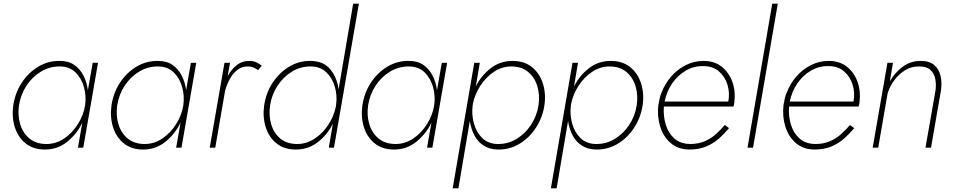

<svg xmlns="http://www.w3.org/2000/svg" viewBox="-20 -800 5169 1040"><path d="M52 -230Q43 -167 60 -112Q77 -57 118.5 -23.5Q160 10 224 10Q292 10 344.5 -32.5Q397 -75 426 -136L402 0H431L511 -460H482L456 -311Q451 -353 433 -389Q415 -425 383.5 -447.5Q352 -470 304 -470Q240 -471 186.5 -438.5Q133 -406 97.5 -351.5Q62 -297 52 -230ZM83 -230Q92 -288 123.5 -336Q155 -384 202.5 -412.5Q250 -441 306 -440Q358 -439 390 -407Q422 -375 435 -327Q448 -279 441 -230Q433 -178 403 -129.5Q373 -81 328.5 -50.5Q284 -20 232 -20Q176 -20 140 -49.5Q104 -79 89.5 -127Q75 -175 83 -230Z M584 -230Q575 -167 592 -112Q609 -57 650.5 -23.5Q692 10 756 10Q824 10 876.5 -32.5Q929 -75 958 -136L934 0H963L1043 -460H1014L988 -311Q983 -353 965 -389Q947 -425 915.5 -447.5Q884 -470 836 -470Q772 -471 718.5 -438.5Q665 -406 629.5 -351.5Q594 -297 584 -230ZM615 -230Q624 -288 655.5 -336Q687 -384 734.5 -412.5Q782 -441 838 -440Q890 -439 922 -407Q954 -375 967 -327Q980 -279 973 -230Q965 -178 935 -129.5Q905 -81 860.5 -50.5Q816 -20 764 -20Q708 -20 672 -49.5Q636 -79 621.5 -127Q607 -175 615 -230Z M1378 -420 1398 -444Q1384 -455 1368 -462.5Q1352 -470 1334 -470Q1292 -471 1262 -447Q1232 -423 1213 -387L1226 -460H1196L1116 0H1146L1199 -307Q1208 -341 1224.5 -371.5Q1241 -402 1266 -421.5Q1291 -441 1325 -440Q1340 -440 1353 -434.5Q1366 -429 1378 -420Z M1411 -230Q1402 -167 1419 -112Q1436 -57 1477.5 -23.5Q1519 10 1583 10Q1650 10 1702 -30.5Q1754 -71 1783 -130L1761 0H1789L1924 -780H1893L1814 -316Q1806 -379 1769.5 -424Q1733 -469 1663 -470Q1599 -471 1545.5 -438.5Q1492 -406 1456.5 -351.5Q1421 -297 1411 -230ZM1443 -230Q1452 -288 1483.5 -336Q1515 -384 1562 -412.5Q1609 -441 1665 -440Q1716 -439 1748 -408Q1780 -377 1793.5 -330.5Q1807 -284 1801 -236L1798 -217Q1787 -167 1757 -122Q1727 -77 1683.5 -48.5Q1640 -20 1590 -20Q1534 -20 1498.5 -49.5Q1463 -79 1449 -127Q1435 -175 1443 -230Z M1943 -230Q1934 -167 1951 -112Q1968 -57 2009.5 -23.5Q2051 10 2115 10Q2183 10 2235.5 -32.5Q2288 -75 2317 -136L2293 0H2322L2402 -460H2373L2347 -311Q2342 -353 2324 -389Q2306 -425 2274.5 -447.5Q2243 -470 2195 -470Q2131 -471 2077.5 -438.5Q2024 -406 1988.5 -351.5Q1953 -297 1943 -230ZM1974 -230Q1983 -288 2014.5 -336Q2046 -384 2093.5 -412.5Q2141 -441 2197 -440Q2249 -439 2281 -407Q2313 -375 2326 -327Q2339 -279 2332 -230Q2324 -178 2294 -129.5Q2264 -81 2219.5 -50.5Q2175 -20 2123 -20Q2067 -20 2031 -49.5Q1995 -79 1980.5 -127Q1966 -175 1974 -230Z M2929 -230Q2938 -293 2920.5 -348Q2903 -403 2861.5 -436.5Q2820 -470 2756 -470Q2689 -470 2637.5 -430Q2586 -390 2557 -331L2579 -460H2549L2432 220H2463L2525 -145Q2531 -103 2549 -68Q2567 -33 2599 -12Q2631 9 2677 10Q2741 11 2794.5 -21.5Q2848 -54 2883.5 -109Q2919 -164 2929 -230ZM2897 -230Q2888 -172 2856.5 -124Q2825 -76 2778 -47.5Q2731 -19 2675 -20Q2624 -21 2592 -52.5Q2560 -84 2547 -131.5Q2534 -179 2540 -227L2542 -240Q2553 -291 2582.5 -336.5Q2612 -382 2655.5 -411Q2699 -440 2749 -440Q2805 -440 2840.5 -410.5Q2876 -381 2890.5 -333Q2905 -285 2897 -230Z M3461 -230Q3470 -293 3452.5 -348Q3435 -403 3393.5 -436.5Q3352 -470 3288 -470Q3221 -470 3169.5 -430Q3118 -390 3089 -331L3111 -460H3081L2964 220H2995L3057 -145Q3063 -103 3081 -68Q3099 -33 3131 -12Q3163 9 3209 10Q3273 11 3326.5 -21.5Q3380 -54 3415.5 -109Q3451 -164 3461 -230ZM3429 -230Q3420 -172 3388.5 -124Q3357 -76 3310 -47.5Q3263 -19 3207 -20Q3156 -21 3124 -52.5Q3092 -84 3079 -131.5Q3066 -179 3072 -227L3074 -240Q3085 -291 3114.5 -336.5Q3144 -382 3187.5 -411Q3231 -440 3281 -440Q3337 -440 3372.5 -410.5Q3408 -381 3422.5 -333Q3437 -285 3429 -230Z M3580 -250Q3591 -304 3620.5 -347.5Q3650 -391 3694 -417Q3738 -443 3789 -442Q3841 -442 3874 -413.5Q3907 -385 3920.5 -341Q3934 -297 3925 -250ZM3576 -223H3953Q3955 -229 3956 -235.5Q3957 -242 3958 -248Q3965 -306 3947 -356.5Q3929 -407 3889.5 -438.5Q3850 -470 3791 -470Q3739 -470 3694 -447Q3649 -424 3615.5 -385.5Q3582 -347 3564 -300Q3557 -284 3553 -266.5Q3549 -249 3546 -231Q3539 -171 3555.5 -116Q3572 -61 3612 -26Q3652 9 3713 10Q3767 10 3806.5 -7Q3846 -24 3875.5 -50.5Q3905 -77 3929 -106L3906 -123Q3885 -98 3858.5 -74Q3832 -50 3797.5 -35Q3763 -20 3718 -20Q3665 -21 3632.5 -50Q3600 -79 3586 -125.5Q3572 -172 3576 -223Z M4163 -780 4029 0H4059L4193 -780Z M4258 -250Q4269 -304 4298.5 -347.5Q4328 -391 4372 -417Q4416 -443 4467 -442Q4519 -442 4552 -413.5Q4585 -385 4598.5 -341Q4612 -297 4603 -250ZM4254 -223H4631Q4633 -229 4634 -235.5Q4635 -242 4636 -248Q4643 -306 4625 -356.5Q4607 -407 4567.5 -438.5Q4528 -470 4469 -470Q4417 -470 4372 -447Q4327 -424 4293.5 -385.5Q4260 -347 4242 -300Q4235 -284 4231 -266.5Q4227 -249 4224 -231Q4217 -171 4233.5 -116Q4250 -61 4290 -26Q4330 9 4391 10Q4445 10 4484.5 -7Q4524 -24 4553.5 -50.5Q4583 -77 4607 -106L4584 -123Q4563 -98 4536.5 -74Q4510 -50 4475.5 -35Q4441 -20 4396 -20Q4343 -21 4310.5 -50Q4278 -79 4264 -125.5Q4250 -172 4254 -223Z M5047 -308 4993 0H5023L5077 -311Q5083 -354 5074.5 -390Q5066 -426 5040 -448Q5014 -470 4967 -470Q4912 -470 4869 -438Q4826 -406 4800 -359L4817 -460H4787L4707 0H4737L4788 -295Q4800 -333 4824.5 -366Q4849 -399 4883.5 -420Q4918 -441 4959 -440Q4999 -440 5019.5 -421.5Q5040 -403 5046 -373Q5052 -343 5047 -308Z"/></svg>

Font: Jost* 200 Thin Italic
Style: Italic
Weight: 200
Italic angle: -10°
Version: Version 3.200; ttfautohint (v0.97) -l 8 -r 50 -G 200 -x 14 -